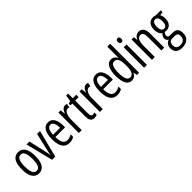

<svg xmlns="http://www.w3.org/2000/svg" viewBox="198 -2042 3563 3563"><g transform="rotate(-45 1979.5 -260.0)"><path d="M397.9 -268.6Q397.9 -205.1 387.2 -153.8Q376.5 -102.5 354.5 -65.9Q332.5 -29.3 298.8 -9.8Q265.1 9.8 219.2 9.8Q175.3 9.8 142.1 -9.8Q108.9 -29.3 86.9 -65.7Q64.9 -102.1 53.7 -153.6Q42.5 -205.1 42.5 -268.6Q42.5 -357.4 61.5 -419.2Q80.6 -481 120.1 -513.4Q159.7 -545.9 220.7 -545.9Q277.8 -545.9 317.4 -514.4Q356.9 -482.9 377.4 -421.1Q397.9 -359.4 397.9 -268.6ZM119.1 -268.6Q119.1 -198.7 129.9 -151.4Q140.6 -104 163.3 -80.1Q186 -56.2 221.2 -56.2Q255.9 -56.2 278.1 -79.6Q300.3 -103 311 -150.1Q321.8 -197.3 321.8 -268.6Q321.8 -338.4 311 -385.5Q300.3 -432.6 278.1 -456.3Q255.9 -480 220.7 -480Q167 -480 143.1 -427Q119.1 -374 119.1 -268.6Z M566.4 0 432.1 -536.1H509.3L583 -210.4Q589.8 -181.2 595.5 -150.4Q601.1 -119.6 606 -86.4H609.9Q612.3 -105.5 617.2 -132.3Q622.1 -159.2 629.9 -191.9L709 -536.1H786.1L649.9 0Z M1002.9 -544.9Q1057.6 -544.9 1093 -513.2Q1128.4 -481.4 1145.8 -427.7Q1163.1 -374 1163.1 -308.1V-254.9H907.7Q908.7 -154.8 938.7 -104.5Q968.8 -54.2 1029.3 -54.2Q1058.1 -54.2 1085.9 -63Q1113.8 -71.8 1143.6 -91.3V-23.9Q1115.7 -6.8 1085.4 1.5Q1055.2 9.8 1021 9.8Q954.1 9.8 912.6 -26.1Q871.1 -62 852.3 -124.3Q833.5 -186.5 833.5 -265.1Q833.5 -355 852.5 -417.5Q871.6 -480 909.4 -512.5Q947.3 -544.9 1002.9 -544.9ZM1002.9 -483.4Q960.4 -483.4 936.5 -442.1Q912.6 -400.9 908.7 -314.9H1092.8Q1092.8 -360.4 1083.3 -398.7Q1073.7 -437 1054 -460.2Q1034.2 -483.4 1002.9 -483.4Z M1448.2 -545.4Q1459.5 -545.4 1470.7 -543.7Q1481.9 -542 1494.1 -538.1L1482.4 -460.9Q1473.6 -464.8 1463.9 -466.3Q1454.1 -467.8 1442.9 -467.8Q1420.9 -467.8 1402.6 -453.4Q1384.3 -439 1371.1 -413.1Q1357.9 -387.2 1350.8 -353Q1343.8 -318.8 1344.2 -279.3V0H1269V-536.1H1327.6L1337.9 -440.9H1342.8Q1354 -471.7 1369.1 -495.1Q1384.3 -518.6 1404.1 -532Q1423.8 -545.4 1448.2 -545.4Z M1694.8 -56.6Q1707 -56.6 1719.2 -59.3Q1731.4 -62 1742.7 -66.9V-5.4Q1727.5 1.5 1710 5.6Q1692.4 9.8 1670.9 9.8Q1636.2 9.8 1614 -5.9Q1591.8 -21.5 1581.3 -52.5Q1570.8 -83.5 1570.8 -130.4V-473.1H1521V-514.2L1574.2 -534.2L1594.2 -657.7H1646V-536.1H1736.8V-473.1H1646V-139.2Q1646 -97.7 1656 -77.1Q1666 -56.6 1694.8 -56.6Z M2001.5 -545.4Q2012.7 -545.4 2023.9 -543.7Q2035.2 -542 2047.4 -538.1L2035.6 -460.9Q2026.9 -464.8 2017.1 -466.3Q2007.3 -467.8 1996.1 -467.8Q1974.1 -467.8 1955.8 -453.4Q1937.5 -439 1924.3 -413.1Q1911.1 -387.2 1904.1 -353Q1897 -318.8 1897.5 -279.3V0H1822.3V-536.1H1880.9L1891.1 -440.9H1896Q1907.2 -471.7 1922.4 -495.1Q1937.5 -518.6 1957.3 -532Q1977.1 -545.4 2001.5 -545.4Z M2257.3 -544.9Q2312 -544.9 2347.4 -513.2Q2382.8 -481.4 2400.1 -427.7Q2417.5 -374 2417.5 -308.1V-254.9H2162.1Q2163.1 -154.8 2193.1 -104.5Q2223.1 -54.2 2283.7 -54.2Q2312.5 -54.2 2340.3 -63Q2368.2 -71.8 2397.9 -91.3V-23.9Q2370.1 -6.8 2339.8 1.5Q2309.6 9.8 2275.4 9.8Q2208.5 9.8 2167 -26.1Q2125.5 -62 2106.7 -124.3Q2087.9 -186.5 2087.9 -265.1Q2087.9 -355 2106.9 -417.5Q2126 -480 2163.8 -512.5Q2201.7 -544.9 2257.3 -544.9ZM2257.3 -483.4Q2214.8 -483.4 2190.9 -442.1Q2167 -400.9 2163.1 -314.9H2347.2Q2347.2 -360.4 2337.6 -398.7Q2328.1 -437 2308.3 -460.2Q2288.6 -483.4 2257.3 -483.4Z M2656.7 9.8Q2580.1 9.8 2540.3 -60.8Q2500.5 -131.3 2500.5 -266.6Q2500.5 -400.9 2540.5 -473.4Q2580.6 -545.9 2654.3 -545.9Q2680.2 -545.9 2703.1 -535.9Q2726.1 -525.9 2744.4 -507.6Q2762.7 -489.3 2775.4 -463.4H2778.8Q2777.8 -485.8 2777.1 -503.7Q2776.4 -521.5 2776.4 -537.1V-759.8H2851.1V0H2791L2780.8 -72.3H2776.4Q2762.7 -46.9 2745.4 -28.3Q2728 -9.8 2706.3 0Q2684.6 9.8 2656.7 9.8ZM2673.3 -54.2Q2724.1 -54.2 2750.2 -101.6Q2776.4 -148.9 2776.4 -241.7V-278.3Q2776.4 -380.4 2751.2 -429.7Q2726.1 -479 2672.4 -479Q2623.5 -479 2600.3 -424.6Q2577.1 -370.1 2577.1 -266.6Q2577.1 -162.1 2600.3 -108.2Q2623.5 -54.2 2673.3 -54.2Z M3056.6 -536.1V0H2981.9V-536.1ZM3020.5 -737.3Q3043.5 -737.3 3054 -722.7Q3064.5 -708 3064.5 -682.1Q3064.5 -656.7 3053.2 -642.1Q3042 -627.4 3020.5 -627.4Q2999.5 -627.4 2987.3 -642.1Q2975.1 -656.7 2975.1 -682.1Q2975.1 -709 2986.8 -723.1Q2998.5 -737.3 3020.5 -737.3Z M3380.9 -545.9Q3444.3 -545.9 3477.1 -501.5Q3509.8 -457 3509.8 -365.2V0H3434.6V-350.1Q3434.6 -415 3417.7 -447.3Q3400.9 -479.5 3364.7 -479.5Q3312 -479.5 3287.6 -432.6Q3263.2 -385.7 3263.2 -282.2V0H3188V-536.1H3248L3256.3 -458.5H3261.2Q3272.5 -485.4 3290 -504.9Q3307.6 -524.4 3330.6 -535.2Q3353.5 -545.9 3380.9 -545.9Z M3744.6 240.2Q3668 240.2 3624 201.2Q3580.1 162.1 3580.1 91.8Q3580.1 36.6 3606.4 1.5Q3632.8 -33.7 3674.3 -45.4Q3653.8 -55.2 3640.9 -74.7Q3627.9 -94.2 3627.9 -121.1Q3627.9 -148.4 3640.9 -170.9Q3653.8 -193.4 3677.2 -213.9Q3646 -232.4 3627.9 -273.4Q3609.9 -314.5 3609.9 -367.7Q3609.9 -422.4 3627.7 -462.2Q3645.5 -502 3679.2 -523.9Q3712.9 -545.9 3759.8 -545.9Q3774.4 -545.9 3785.6 -544.4Q3796.9 -543 3805.7 -540.5Q3814.5 -538.1 3821.3 -534.7H3954.1V-486.3L3882.3 -477.5Q3896 -455.6 3902.3 -427.5Q3908.7 -399.4 3908.7 -370.6Q3908.7 -288.1 3869.6 -241Q3830.6 -193.8 3759.3 -193.8Q3737.3 -193.8 3724.1 -198.2Q3710.9 -186 3700.9 -170.4Q3690.9 -154.8 3690.9 -131.8Q3690.9 -117.7 3697.5 -106.9Q3704.1 -96.2 3716.8 -90.3Q3729.5 -84.5 3748 -84.5H3825.2Q3885.3 -84.5 3917.7 -49.8Q3950.2 -15.1 3950.2 55.7Q3950.2 143.6 3897.2 191.9Q3844.2 240.2 3744.6 240.2ZM3750.5 180.7Q3793 180.7 3821.5 167.7Q3850.1 154.8 3864.5 128.4Q3878.9 102.1 3878.9 63Q3878.9 31.2 3868.9 14.2Q3858.9 -2.9 3840.3 -9.3Q3821.8 -15.6 3795.9 -15.6H3731.9Q3709.5 -15.6 3691.2 -5.6Q3672.9 4.4 3662.1 26.4Q3651.4 48.3 3651.4 85Q3651.4 132.3 3678 156.5Q3704.6 180.7 3750.5 180.7ZM3759.8 -249.5Q3794.9 -249.5 3814.2 -279.8Q3833.5 -310.1 3833.5 -368.7Q3833.5 -430.2 3813.7 -460.4Q3793.9 -490.7 3758.8 -490.7Q3724.6 -490.7 3705.1 -458.3Q3685.5 -425.8 3685.5 -367.2Q3685.5 -311 3704.1 -280.3Q3722.7 -249.5 3759.8 -249.5Z"/></g></svg>

Font: Open Sans Condensed
Style: Regular
Weight: 400
Width: 3
Designer: Monotype Design Team
Foundry: Monotype Imaging Inc.
Version: Version 3.000